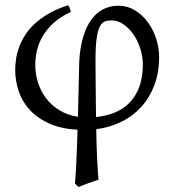

<svg xmlns="http://www.w3.org/2000/svg" viewBox="-20 -491 678 747"><path d="M439.9 -468.8Q475.6 -468.8 504.9 -450.9Q534.2 -433.1 555.2 -404.5Q576.2 -376 587.6 -340.3Q599.1 -304.7 599.1 -268.6Q599.1 -208.5 580.6 -159.7Q562 -110.8 529.5 -75Q497.1 -39.1 452.1 -17.1Q407.2 4.9 354.5 11.7Q355 41 355.7 69.6Q356.4 98.1 357.7 123.5Q358.9 148.9 360.4 170.7Q361.8 192.4 363.3 208Q345.2 214.4 325.4 221.2Q305.7 228 286.6 236.3Q281.2 233.4 278.8 230.5L271.5 222.7Q272.9 209.5 274.4 187.7Q275.9 166 277.1 138.4Q278.3 110.8 279.5 78.9Q280.8 46.9 281.7 13.7Q213.4 9.8 167 -12.5Q120.6 -34.7 92.3 -67.4Q64 -100.1 51.5 -139.9Q39.1 -179.7 39.1 -218.8Q39.1 -237.8 42.2 -260.3Q45.4 -282.7 53.7 -305.9Q62 -329.1 76.7 -352.8Q91.3 -376.5 114.3 -397.9Q137.2 -419.4 169.7 -438.2Q202.1 -457 245.6 -470.7Q249.5 -464.8 252 -457Q254.4 -449.2 255.9 -444.3Q215.3 -426.3 188.5 -401.6Q161.6 -377 145.8 -349.6Q129.9 -322.3 123.5 -293.5Q117.2 -264.6 117.2 -238.3Q117.2 -203.6 127.7 -170.2Q138.2 -136.7 158.9 -109.1Q179.7 -81.5 210.9 -62.3Q242.2 -43 283.2 -36.6L287.6 -222.2Q287.6 -284.2 299.1 -330.6Q310.5 -377 330.6 -407.7Q350.6 -438.5 378.7 -453.6Q406.7 -468.8 439.9 -468.8ZM353.5 -35.6Q396.5 -40 430.2 -54.7Q463.9 -69.3 487.3 -95Q510.7 -120.6 523.2 -156.7Q535.6 -192.9 535.6 -239.7Q535.6 -272 525.6 -302.7Q515.6 -333.5 498.8 -357.7Q481.9 -381.8 460 -396.7Q438 -411.6 413.6 -411.6Q399.4 -411.6 388.2 -407.7Q377 -403.8 368.7 -388.4Q360.4 -373 356 -342.3Q351.6 -311.5 351.6 -257.3V-232.4Z"/></svg>

Font: Gentium Plus
Style: Regular
Weight: 400
Designer: J. Victor Gaultney, Annie Olsen, Iska Routamaa
Foundry: SIL International
Version: Version 1.510